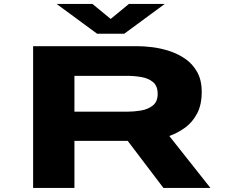

<svg xmlns="http://www.w3.org/2000/svg" viewBox="-20 -928 1140 948"><path d="M143.5 0V-700H659.5Q690.5 -700 731.8 -695Q773 -690 815.8 -676.2Q858.5 -662.5 894.8 -637.5Q931 -612.5 953.5 -572.5Q976 -532.5 976 -474.5Q976 -411 953.5 -368Q931 -325 894.5 -298.2Q858 -271.5 816 -256.5L1019 0H787L610.5 -232.5H347.5V0ZM347.5 -376.5H607Q640.5 -376.5 675.5 -382.2Q710.5 -388 734.5 -407Q758.5 -426 758.5 -464.5Q758.5 -503.5 735.8 -522.5Q713 -541.5 678.2 -547.5Q643.5 -553.5 608 -553.5H347.5ZM259.5 -908.5H436.5L526.5 -834.5L616.5 -908.5H793.5L593.5 -761.5H459.5Z"/></svg>

Font: Trispace Expanded ExtraBold
Style: Regular
Weight: 800
Width: 7
Designer: Tyler Finck
Foundry: Etcetera Type Company
Version: Version 1.210; ttfautohint (v1.8.3)